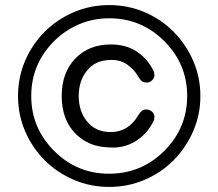

<svg xmlns="http://www.w3.org/2000/svg" viewBox="-20 -727 859 756"><path d="M410 9Q336 9 270.5 -19Q205 -47 156 -96Q107 -145 79 -210Q51 -275 51 -349Q51 -423 79 -488Q107 -553 156 -602Q205 -651 270.5 -679Q336 -707 410 -707Q484 -707 549.5 -679Q615 -651 663.5 -602Q712 -553 740.5 -488Q769 -423 769 -349Q769 -275 740.5 -210Q712 -145 663.5 -96Q615 -47 549.5 -19Q484 9 410 9ZM410 -655Q346 -655 290.5 -631Q235 -607 193 -565Q103 -475 103 -349Q103 -223 193 -133Q283 -43 409 -43Q537 -43 627 -133Q717 -223 717 -349Q717 -475 627 -565Q537 -655 410 -655ZM585 -251Q561 -202 518.5 -174Q476 -146 424.5 -146Q373 -146 337.5 -160.5Q302 -175 276 -202Q223 -257 223 -349Q223 -441 276.5 -496.5Q330 -552 416 -552Q476 -552 518.5 -524Q561 -496 585 -447Q588 -441 588 -430.5Q588 -420 579 -411Q570 -402 559 -402Q548 -402 540.5 -406Q533 -410 520.5 -431.5Q508 -453 482 -472Q456 -491 420 -491Q384 -491 360.5 -479.5Q337 -468 322 -448Q290 -409 290 -349Q290 -289 322 -250Q355 -207 416 -207Q486 -207 525 -274Q538 -296 554 -296Q570 -296 579 -287Q588 -278 588 -267.5Q588 -257 585 -251Z"/></svg>

Font: Varela Round
Style: Regular
Weight: 400
Designer: Joe Prince
Foundry: Joe Prince
Version: Version 1.000